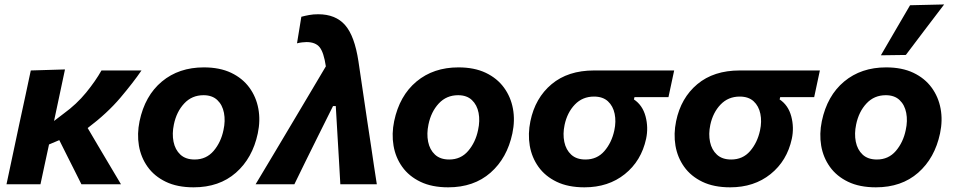

<svg xmlns="http://www.w3.org/2000/svg" viewBox="-20 -808 4182 842"><path d="M8.5 0Q19.5 -53 30.5 -103.5Q41.5 -154 54.5 -216.5L65 -266Q80.5 -338 92 -390.8Q103.5 -443.5 115 -499L265 -503.5Q251.5 -438.5 239 -381Q226.5 -323.5 217 -277.5L259.5 -310Q316 -351 357.8 -402.2Q399.5 -453.5 425 -499H600.5Q565 -447 507.8 -379.2Q450.5 -311.5 364.5 -246.5L411 -167.5Q433.5 -129.5 459.5 -85.8Q485.5 -42 510.5 0H337Q322 -30 307.5 -59Q293 -88 277.5 -118.5L240 -193.5L195 -174.5Q185 -129.5 176.2 -87.5Q167.5 -45.5 157.5 0Z M829 13.5Q757.5 13.5 707.2 -10.8Q657 -35 627.5 -76.2Q598 -117.5 589.2 -169.2Q580.5 -221 592 -276.5Q615.5 -388.5 690 -450.5Q764.5 -512.5 874 -512.5Q943.5 -512.5 993.5 -488.8Q1043.5 -465 1073.5 -424Q1103.5 -383 1113 -331.2Q1122.5 -279.5 1110.5 -223Q1087.5 -114.5 1014.5 -50.5Q941.5 13.5 829 13.5ZM833.5 -108.5Q884.5 -108.5 916.8 -146.2Q949 -184 960 -237.5Q969 -278 962.2 -313Q955.5 -348 933 -369.2Q910.5 -390.5 872.5 -390.5Q821.5 -390.5 787.8 -354.2Q754 -318 742.5 -262Q734 -221.5 741 -186.5Q748 -151.5 771 -130Q794 -108.5 833.5 -108.5Z M1101 0Q1141.5 -67.5 1184.8 -140Q1228 -212.5 1268.5 -280.5Q1302 -337 1338.5 -398.2Q1375 -459.5 1409 -517Q1400 -578 1381.8 -600.8Q1363.5 -623.5 1324 -623.5Q1316.5 -623.5 1305.2 -622.2Q1294 -621 1282.5 -618L1301.5 -734.5Q1318.5 -739 1336 -742.2Q1353.5 -745.5 1375.5 -745.5Q1451.5 -745.5 1493.2 -698.2Q1535 -651 1552 -538.5L1590.5 -278Q1600.5 -212.5 1607.5 -165.8Q1614.5 -119 1620.2 -80Q1626 -41 1632.5 0H1472.5Q1469.5 -51.5 1466.5 -105.5Q1463.5 -159.5 1460.5 -206.5L1452.5 -343H1440.5L1373.5 -208.5Q1347 -155 1321.2 -102.8Q1295.5 -50.5 1271 0Z M1945.5 13.5Q1874 13.5 1823.8 -10.8Q1773.5 -35 1744 -76.2Q1714.5 -117.5 1705.8 -169.2Q1697 -221 1708.5 -276.5Q1732 -388.5 1806.5 -450.5Q1881 -512.5 1990.5 -512.5Q2060 -512.5 2110 -488.8Q2160 -465 2190 -424Q2220 -383 2229.5 -331.2Q2239 -279.5 2227 -223Q2204 -114.5 2131 -50.5Q2058 13.5 1945.5 13.5ZM1950 -108.5Q2001 -108.5 2033.2 -146.2Q2065.5 -184 2076.5 -237.5Q2085.5 -278 2078.8 -313Q2072 -348 2049.5 -369.2Q2027 -390.5 1989 -390.5Q1938 -390.5 1904.2 -354.2Q1870.5 -318 1859 -262Q1850.5 -221.5 1857.5 -186.5Q1864.5 -151.5 1887.5 -130Q1910.5 -108.5 1950 -108.5Z M2543 13.5Q2471.5 13.5 2421.2 -10.8Q2371 -35 2341.5 -76.2Q2312 -117.5 2303.2 -169.2Q2294.5 -221 2306 -276.5Q2327 -378.5 2399 -438.8Q2471 -499 2585 -499H2936.5L2911.5 -382H2762.5L2760 -372Q2798 -346.5 2811 -297.8Q2824 -249 2813.5 -199.5Q2792.5 -102.5 2720.2 -44.5Q2648 13.5 2543 13.5ZM2547.5 -108.5Q2598.5 -108.5 2630.5 -145.5Q2662.5 -182.5 2674 -236Q2682.5 -275 2675.5 -309Q2668.5 -343 2646 -363.8Q2623.5 -384.5 2585 -384.5Q2534.5 -384.5 2501 -349.5Q2467.5 -314.5 2456 -260.5Q2447.5 -220 2454.8 -185.5Q2462 -151 2485 -129.8Q2508 -108.5 2547.5 -108.5Z M3182 13.5Q3110.5 13.5 3060.2 -10.8Q3010 -35 2980.5 -76.2Q2951 -117.5 2942.2 -169.2Q2933.5 -221 2945 -276.5Q2966 -378.5 3038 -438.8Q3110 -499 3224 -499H3575.5L3550.5 -382H3401.5L3399 -372Q3437 -346.5 3450 -297.8Q3463 -249 3452.5 -199.5Q3431.5 -102.5 3359.2 -44.5Q3287 13.5 3182 13.5ZM3186.5 -108.5Q3237.5 -108.5 3269.5 -145.5Q3301.5 -182.5 3313 -236Q3321.5 -275 3314.5 -309Q3307.5 -343 3285 -363.8Q3262.5 -384.5 3224 -384.5Q3173.5 -384.5 3140 -349.5Q3106.5 -314.5 3095 -260.5Q3086.5 -220 3093.8 -185.5Q3101 -151 3124 -129.8Q3147 -108.5 3186.5 -108.5Z M3821 13.5Q3749.5 13.5 3699.2 -10.8Q3649 -35 3619.5 -76.2Q3590 -117.5 3581.2 -169.2Q3572.5 -221 3584 -276.5Q3607.5 -388.5 3682 -450.5Q3756.5 -512.5 3866 -512.5Q3935.5 -512.5 3985.5 -488.8Q4035.5 -465 4065.5 -424Q4095.5 -383 4105 -331.2Q4114.5 -279.5 4102.5 -223Q4079.5 -114.5 4006.5 -50.5Q3933.5 13.5 3821 13.5ZM3825.5 -108.5Q3876.5 -108.5 3908.8 -146.2Q3941 -184 3952 -237.5Q3961 -278 3954.2 -313Q3947.5 -348 3925 -369.2Q3902.5 -390.5 3864.5 -390.5Q3813.5 -390.5 3779.8 -354.2Q3746 -318 3734.5 -262Q3726 -221.5 3733 -186.5Q3740 -151.5 3763 -130Q3786 -108.5 3825.5 -108.5ZM3843 -565.5Q3875.5 -621 3907.2 -675.8Q3939 -730.5 3971 -785L4120.5 -788.5Q4077 -731.5 4035 -676.2Q3993 -621 3952.5 -567Z"/></svg>

Font: Commissioner
Style: Bold Italic
Weight: 700
Italic angle: -12°
Designer: Kostas Bartsokas
Foundry: Kostas Bartsokas
Version: Version 1.000; ttfautohint (v1.8.3)